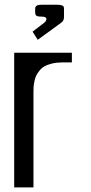

<svg xmlns="http://www.w3.org/2000/svg" viewBox="-20 -812 394 832"><path d="M257.3 -771V-739.7Q257.3 -729.5 254.4 -723.9Q251.5 -718.3 243.7 -712.4L143.6 -639.6L121.1 -674.8L172.9 -714.4Q181.2 -722.7 181.2 -729Q181.2 -739.7 163.6 -739.7Q143.1 -739.7 137.7 -743.9Q132.3 -748 132.3 -760.3V-771Q132.3 -776.4 132.8 -778.8Q133.3 -781.2 136 -784.9Q138.7 -788.6 145.5 -790Q152.3 -791.5 163.6 -791.5H226.1Q241.2 -791.5 248 -788.8Q254.9 -786.1 256.1 -782.7Q257.3 -779.3 257.3 -771ZM291.5 -583.5V-541.5H250Q225.1 -541.5 205.1 -536.6Q185.1 -531.7 172.4 -524.4Q159.7 -517.1 150.4 -505.1Q141.1 -493.2 136.2 -482.7Q131.3 -472.2 128.7 -457.5Q126 -442.9 125.5 -433.3Q125 -423.8 125 -410.6V0H41.5V-583.5Z"/></svg>

Font: Gputeks
Style: Regular
Weight: 500
Version: Version 0.9